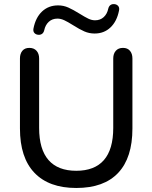

<svg xmlns="http://www.w3.org/2000/svg" viewBox="-20 -912 747 941"><path d="M77.8 -282.3V-625.2Q77.8 -648.9 89.6 -663.1Q101.4 -677.3 123.9 -677.3Q146.4 -677.3 159.1 -663.1Q171.8 -648.9 171.8 -625.2V-285.1Q171.8 -180.1 217.9 -127.5Q263.9 -75 353.7 -75Q443.6 -75 489.3 -127.5Q535 -180.1 535 -285.1V-625.2Q535 -648.9 547.6 -663.1Q560.1 -677.3 582.9 -677.3Q604.9 -677.3 616.9 -663.1Q629 -648.9 629 -625.2V-282.3Q629 -138.8 559.2 -64.8Q489.5 9.3 353.7 9.3Q219.9 9.3 148.8 -65.1Q77.8 -139.4 77.8 -282.3ZM144.1 -772.7Q154.6 -826.1 186.3 -855.9Q218.1 -885.6 264.7 -885.6Q291 -885.6 314.5 -875.2Q338 -864.8 370 -844.9Q395.4 -829 412.4 -820.8Q429.4 -812.5 445.7 -812.5Q471.5 -812.5 488.4 -828.2Q505.3 -843.8 510.7 -870Q513.6 -881.4 521.1 -887Q528.6 -892.5 539 -891.9Q551.6 -891.3 559 -882.9Q566.3 -874.6 563.4 -860.6Q552.9 -807.2 521.4 -777.5Q490 -747.7 443.7 -747.7Q417.1 -747.7 393.5 -758Q370 -768.2 338.1 -788.5Q311.9 -805 294.8 -812.9Q277.7 -820.8 261.7 -820.8Q236 -820.8 219.1 -805.2Q202.1 -789.6 196.7 -763.4Q193.9 -752 186.4 -746.4Q178.9 -740.8 168.5 -741.5Q155.8 -742.1 148.5 -750.4Q141.2 -758.7 144.1 -772.7Z"/></svg>

Font: SN Pro Thin
Style: Regular
Weight: 200
Designer: Tobias Whetton
Foundry: Supernotes
Version: Version 1.003;Glyphs 3.3 (3324)